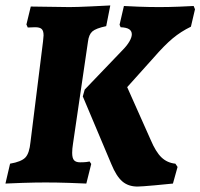

<svg xmlns="http://www.w3.org/2000/svg" viewBox="-23 -670 736 705"><path d="M137 -540Q137 -557 130 -563.5Q123 -570 106 -570L79 -569L74 -580L90 -646L232 -644Q258 -644 311 -646.5Q364 -649 382 -650L367 -574Q329 -566 316 -554.5Q303 -543 300 -517L245 -142Q242 -123 242 -109Q242 -89 249 -81.5Q256 -74 271 -74Q284 -74 293.5 -75Q303 -76 306 -77L312 -68L294 4Q276 3 230.5 1.5Q185 0 144 0Q108 0 60 1.5Q12 3 -3 4L14 -69Q55 -76 70 -91.5Q85 -107 89 -149L135 -518Q137 -536 137 -540ZM427 -486Q443 -502 452 -517.5Q461 -533 461 -544Q461 -556 451.5 -562.5Q442 -569 420 -570L416 -579L432 -648Q446 -647 485 -645.5Q524 -644 562 -644Q596 -644 634.5 -645.5Q673 -647 688 -648L693 -636L678 -572Q641 -554 611 -529Q581 -504 541 -458L444 -350L530 -157Q549 -112 570 -92Q591 -72 621 -69L629 -57L612 4Q595 6 545 10.5Q495 15 482 15Q448 15 426 -4Q404 -23 386 -67L281 -316L288 -341Z"/></svg>

Font: Alegreya SC ExtraBold
Style: Italic
Weight: 800
Italic angle: -7°
Designer: Juan Pablo del Peral
Foundry: Huerta Tipografica
Version: Version 2.007; ttfautohint (v1.6)